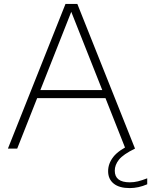

<svg xmlns="http://www.w3.org/2000/svg" viewBox="-20 -760 773 982"><path d="M20.5 0 315 -740H375.5L670.5 0H621.5L519.5 -258H170L68 0ZM186.5 -299.5H503L344.5 -699.5ZM643.5 202Q590 202 561.5 179Q533 156 533 115.5Q533 76.5 559.8 42.2Q586.5 8 655.5 -24.5L670.5 0Q610 29.5 588.5 56.5Q567 83.5 567 113Q567 172.5 644 172.5Q665 172.5 685.5 167.5Q706 162.5 733 152V182.5Q688 202 643.5 202Z"/></svg>

Font: Encode Sans SmExp XLt
Style: Regular
Weight: 200
Width: 6
Designer: Multiple Designers
Foundry: Impallari Type
Version: Version 3.002; ttfautohint (v1.8.3) -l 8 -r 50 -G 200 -x 14 